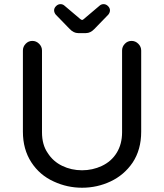

<svg xmlns="http://www.w3.org/2000/svg" viewBox="-20 -882 780 913"><path d="M236.3 -18.6Q168.9 -48.8 128.9 -110.4Q88.9 -171.9 88.9 -255.9V-641.6Q88.9 -660.2 102.1 -673.8Q115.2 -687.5 133.8 -687.5Q152.3 -687.5 166 -673.8Q179.7 -660.2 179.7 -641.6V-252.9Q179.7 -193.4 207 -154.3Q232.4 -114.3 275.9 -93.3Q319.3 -72.3 370.1 -72.3Q419.9 -72.3 463.9 -92.8Q509.8 -114.3 535.2 -155.8Q560.5 -197.3 560.5 -252.9V-641.6Q560.5 -660.2 573.7 -673.8Q586.9 -687.5 605.5 -687.5Q624 -687.5 637.7 -673.8Q651.4 -660.2 651.4 -641.6V-255.9Q651.4 -169.9 610.4 -108.4Q570.3 -49.8 506.3 -19.5Q442.4 10.7 370.1 10.7Q299.8 10.7 236.3 -18.6ZM267.6 -862.3Q278.3 -862.3 286.1 -855.5L362.3 -791Q368.2 -787.1 370.1 -787.1Q374 -787.1 377.9 -791L454.1 -855.5Q461.9 -862.3 472.7 -862.3Q484.4 -862.3 493.7 -853Q502.9 -843.8 502.9 -833Q502.9 -822.3 495.1 -812.5L428.7 -744.1Q410.2 -724.6 388.7 -724.6H351.6Q330.1 -724.6 311.5 -744.1L245.1 -812.5Q237.3 -822.3 237.3 -833Q237.3 -843.8 246.6 -853Q255.9 -862.3 267.6 -862.3Z"/></svg>

Font: jf-openhuninn-2.0
Style: Regular
Weight: 400
Designer: [Kosugi Maru]
Designed by MOTOYA      

[Varela Round]
Joe Prince (Latin component); Avraham Cornfeld (Hebrew component)
Foundry: justfont CO.,LTD.
Version: 2.0